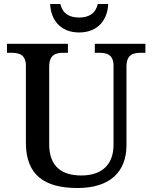

<svg xmlns="http://www.w3.org/2000/svg" viewBox="-20 -934 765 964"><path d="M377 -771C475 -771 521 -839 523 -914H471C460 -866 426 -846 377 -846C328 -846 294 -866 283 -914H232C234 -839 280 -771 377 -771ZM369 10C532 10 615 -71 615 -205V-599C615 -660 648 -669 689 -669H710V-714H456V-669H477C517 -669 550 -660 550 -603V-207C550 -113 497 -53 389 -53C293 -53 227 -95 227 -210V-599C227 -660 260 -669 300 -669H321V-714H15V-669H37C76 -669 110 -660 110 -603V-217C110 -53 206 10 369 10Z"/></svg>

Font: Noto Serif Yezidi Medium
Style: Regular
Weight: 500
Designer: Dalton Maag Ltd
Foundry: Dalton Maag Ltd
Version: Version 1.001